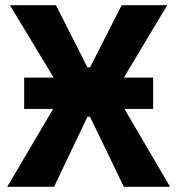

<svg xmlns="http://www.w3.org/2000/svg" viewBox="-20 -720 683 740"><path d="M73.2 -300.2H570.2V-421H73.2ZM7.8 0H188.2L317 -269.8H327L457.4 0H635.6L424.2 -360.4V-365.6L624.6 -700H449L327 -460.4H317L195.6 -700H18.2L220 -365.6V-359.8Z"/></svg>

Font: Fixel Variable
Style: Regular
Weight: 100
Width: 3
Designer: AlfaBravo + MacPaw
Foundry: Kyrylo Tkachov, Marchela Mozhyna, Serhii Makarenko, Maria Weinstein, Zakhar Kryvoshyya
Version: Version 1.211